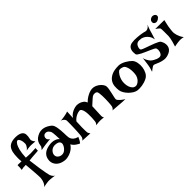

<svg xmlns="http://www.w3.org/2000/svg" viewBox="130 -1719 2721 2721"><g transform="rotate(-45 1490.0 -359.0)"><path d="M57.6 35.2Q77.1 21.5 88.9 -1Q100.6 -23.4 106.4 -44.9Q113.3 -70.3 115.2 -97.7Q115.2 -114.3 113.3 -150.4Q111.3 -180.7 107.4 -233.9Q103.5 -287.1 95.7 -372.1Q85 -371.1 77.1 -370.6Q69.3 -370.1 64.5 -370.1H53.7Q48.8 -370.1 42 -369.1Q36.1 -368.2 26.9 -366.2Q17.6 -364.3 4.9 -361.3Q6.8 -369.1 7.3 -377.4Q7.8 -385.7 8.8 -392.6Q9.8 -400.4 9.8 -407.2V-421.9Q9.8 -428.7 10.3 -436.5Q10.7 -444.3 11.7 -452.1L88.9 -450.2Q84 -492.2 85 -525.9Q85.9 -559.6 87.9 -584Q90.8 -612.3 95.7 -633.8Q102.5 -660.2 114.3 -682.6Q126 -705.1 146.5 -720.7Q167 -736.3 197.3 -744.6Q227.5 -752.9 270.5 -752.9Q319.3 -752 347.7 -740.7Q376 -729.5 389.6 -712.4Q403.3 -695.3 405.3 -673.8Q407.2 -652.3 404.8 -632.3Q402.3 -612.3 397.9 -595.7Q393.6 -579.1 394.5 -571.3Q395.5 -565.4 399.4 -555.7Q402.3 -547.9 408.7 -536.1Q415 -524.4 427.7 -509.8Q412.1 -511.7 396.5 -513.2Q380.9 -514.6 367.2 -515.6Q351.6 -516.6 336.9 -516.6Q322.3 -515.6 306.6 -514.6Q293 -512.7 277.3 -511.2Q261.7 -509.8 248 -504.9Q267.6 -518.6 278.3 -533.2Q289.1 -547.9 294.9 -559.6Q301.8 -573.2 303.7 -586.9Q304.7 -603.5 302.2 -624.5Q299.8 -645.5 293 -663.1Q286.1 -680.7 276.4 -691.9Q266.6 -703.1 252.9 -700.2Q232.4 -692.4 214.8 -662.1Q200.2 -636.7 186.5 -585.4Q172.9 -534.2 168.9 -443.4Q187.5 -441.4 203.6 -440.9Q219.7 -440.4 232.4 -439.5Q247.1 -438.5 259.8 -438.5Q272.5 -438.5 288.1 -439.5Q301.8 -440.4 320.3 -440.9Q338.9 -441.4 361.3 -443.4L359.4 -392.6Q341.8 -390.6 325.2 -389.6Q308.6 -388.7 295.9 -387.7Q281.2 -386.7 268.6 -385.7Q254.9 -384.8 240.2 -383.8Q227.5 -382.8 211.4 -380.9Q195.3 -378.9 177.7 -377Q191.4 -266.6 201.7 -198.7Q211.9 -130.9 219.7 -93.8Q227.5 -49.8 233.4 -31.2Q239.3 -15.6 247.1 -3.9Q253.9 6.8 263.7 16.6Q273.4 26.4 286.1 29.3Q254.9 24.4 232.4 22Q210 19.5 194.3 18.6Q176.8 17.6 164.1 17.6Q152.3 18.6 135.7 20.5Q107.4 23.4 57.6 35.2Z M430.7 -395.5Q435.5 -401.4 437 -417.5Q438.5 -433.6 444.8 -454.1Q451.2 -474.6 466.8 -497.1Q482.4 -519.5 517.6 -539.1Q551.8 -558.6 584 -562.5Q616.2 -566.4 645.5 -559.6Q674.8 -552.7 700.7 -538.1Q726.6 -523.4 748 -505.9Q762.7 -494.1 771.5 -472.2Q780.3 -450.2 785.2 -422.9Q790 -395.5 792.5 -365.7Q794.9 -335.9 795.9 -308.1Q796.9 -280.3 797.4 -257.3Q797.9 -234.4 800.8 -219.7Q804.7 -198.2 814.5 -183.1Q824.2 -168 835.9 -157.7Q847.7 -147.5 859.4 -141.6Q871.1 -135.7 879.9 -132.8Q885.7 -129.9 890.6 -128.9Q900.4 -125 904.3 -128.9Q898.4 -115.2 893.6 -105.5Q888.7 -95.7 885.7 -88.9Q881.8 -81.1 878.9 -76.2Q876 -70.3 872.1 -65.4Q869.1 -60.5 864.3 -54.7Q859.4 -48.8 854.5 -42Q841.8 -46.9 830.6 -53.7Q819.3 -60.5 810.5 -66.4Q799.8 -73.2 791 -80.1Q782.2 -86.9 774.4 -95.7Q767.6 -103.5 760.3 -112.3Q752.9 -121.1 748 -131.8Q742.2 -119.1 720.2 -95.7Q698.2 -72.3 663.1 -53.2Q627.9 -34.2 581.5 -26.4Q535.2 -18.6 479.5 -37.1Q455.1 -44.9 433.6 -60.1Q412.1 -75.2 397 -96.7Q381.8 -118.2 375.5 -146Q369.1 -173.8 376 -208Q382.8 -242.2 400.4 -265.6Q418 -289.1 442.4 -303.7Q466.8 -318.4 497.1 -326.2Q527.3 -334 559.6 -336.9Q585 -337.9 610.4 -334Q631.8 -330.1 655.3 -319.8Q678.7 -309.6 695.3 -289.1Q694.3 -340.8 691.9 -371.6Q689.5 -402.3 687.5 -418.9Q683.6 -438.5 680.7 -446.3Q675.8 -453.1 670.4 -461.9Q665 -470.7 657.2 -478Q649.4 -485.4 637.7 -490.2Q626 -495.1 610.4 -494.1Q593.8 -493.2 584 -485.4Q574.2 -477.5 568.8 -467.3Q563.5 -457 562.5 -445.3Q561.5 -433.6 563.5 -424.8Q565.4 -418.9 569.3 -412.1Q573.2 -406.2 580.1 -399.4Q586.9 -392.6 598.6 -387.7Q576.2 -384.8 558.6 -383.3Q541 -381.8 528.3 -379.9Q513.7 -377.9 502.9 -377Q492.2 -376 477.5 -373Q464.8 -371.1 446.3 -368.2Q427.7 -365.2 403.3 -360.4Q409.2 -367.2 414.1 -373.5Q418.9 -379.9 422.9 -384.8Q426.8 -390.6 430.7 -395.5ZM577.1 -279.3Q559.6 -278.3 542 -271Q524.4 -263.7 510.7 -250.5Q497.1 -237.3 487.8 -220.2Q478.5 -203.1 478.5 -182.6Q478.5 -162.1 488.8 -147Q499 -131.8 516.1 -122.1Q533.2 -112.3 553.2 -110.4Q573.2 -108.4 592.8 -114.3Q611.3 -121.1 627.9 -136.2Q644.5 -151.4 656.2 -169.4Q668 -187.5 672.9 -205.6Q677.7 -223.6 673.8 -235.4Q666 -260.7 638.7 -271Q611.3 -281.2 577.1 -279.3Z M889.6 -462.9Q912.1 -464.8 928.2 -466.8Q944.3 -468.8 955.1 -470.7Q967.8 -472.7 976.6 -474.6Q985.4 -475.6 996.1 -478.5Q1005.9 -480.5 1018.1 -483.9Q1030.3 -487.3 1044.9 -492.2L1039.1 -368.2Q1060.5 -402.3 1088.9 -420.4Q1117.2 -438.5 1142.6 -447.3Q1172.9 -458 1203.1 -460Q1234.4 -459 1260.7 -450.2Q1283.2 -442.4 1306.2 -425.8Q1329.1 -409.2 1341.8 -377Q1375 -411.1 1407.7 -430.2Q1440.4 -449.2 1465.8 -459Q1496.1 -469.7 1522.5 -471.7Q1557.6 -472.7 1587.4 -460Q1617.2 -447.3 1639.6 -428.2Q1662.1 -409.2 1675.8 -388.2Q1689.5 -367.2 1691.4 -351.6Q1694.3 -330.1 1688.5 -296.4Q1682.6 -262.7 1674.8 -228Q1667 -193.4 1660.6 -164.6Q1654.3 -135.7 1655.3 -124Q1658.2 -114.3 1668.9 -100.6Q1678.7 -88.9 1697.8 -71.8Q1716.8 -54.7 1752.9 -32.2Q1721.7 -33.2 1697.8 -34.2Q1673.8 -35.2 1657.2 -37.1Q1637.7 -39.1 1623 -40Q1611.3 -40 1594.7 -42Q1581.1 -43 1559.1 -44.9Q1537.1 -46.9 1508.8 -48.8Q1519.5 -51.8 1526.4 -60.1Q1533.2 -68.4 1538.1 -76.2Q1543 -85.9 1545.9 -97.7Q1547.9 -107.4 1549.8 -128.9Q1551.8 -150.4 1553.2 -177.7Q1554.7 -205.1 1555.2 -235.4Q1555.7 -265.6 1554.7 -293Q1553.7 -320.3 1550.8 -342.8Q1547.9 -365.2 1543 -377Q1539.1 -385.7 1529.3 -391.1Q1519.5 -396.5 1506.8 -397.9Q1494.1 -399.4 1481.4 -397Q1468.8 -394.5 1459 -388.7Q1450.2 -381.8 1435.5 -370.1Q1422.9 -359.4 1402.3 -340.8Q1381.8 -322.3 1350.6 -293.9Q1347.7 -232.4 1346.2 -194.8Q1344.7 -157.2 1343.8 -137.7Q1342.8 -114.3 1342.8 -105.5Q1341.8 -97.7 1343.8 -90.8Q1345.7 -76.2 1355.5 -63.5Q1343.8 -66.4 1330.6 -67.4Q1317.4 -68.4 1306.6 -69.3Q1293.9 -70.3 1281.2 -70.3Q1270.5 -70.3 1257.8 -69.3Q1247.1 -68.4 1231.4 -66.9Q1215.8 -65.4 1197.3 -63.5Q1205.1 -68.4 1210 -75.2Q1214.8 -82 1217.8 -87.9Q1221.7 -94.7 1223.6 -100.6Q1224.6 -106.4 1227.5 -129.4Q1230.5 -152.3 1231.4 -183.6Q1232.4 -214.8 1231.4 -249.5Q1230.5 -284.2 1224.6 -313Q1218.8 -341.8 1206.5 -360.4Q1194.3 -378.9 1174.8 -377Q1151.4 -375 1127 -365.2Q1106.4 -357.4 1083 -341.8Q1059.6 -326.2 1039.1 -299.8Q1035.2 -226.6 1034.7 -183.6Q1034.2 -140.6 1035.2 -118.2Q1036.1 -91.8 1037.1 -82Q1038.1 -75.2 1042 -68.4Q1044.9 -62.5 1049.3 -54.7Q1053.7 -46.9 1059.6 -40L904.3 -47.9Q912.1 -51.8 918 -58.1Q923.8 -64.5 927.7 -71.3Q931.6 -79.1 935.5 -86.9Q938.5 -93.8 940.9 -119.1Q943.4 -144.5 945.3 -179.2Q947.3 -213.9 948.7 -252.4Q950.2 -291 950.7 -324.7Q951.2 -358.4 951.2 -382.3Q951.2 -406.2 950.2 -411.1Q947.3 -420.9 939.5 -431.6Q932.6 -439.5 920.9 -448.7Q909.2 -458 889.6 -462.9Z M2019.5 -437.5Q2044.9 -437.5 2072.3 -428.2Q2099.6 -418.9 2125 -404.8Q2150.4 -390.6 2171.4 -374.5Q2192.4 -358.4 2206.1 -343.8Q2230.5 -317.4 2239.7 -272.9Q2249 -228.5 2243.2 -182.1Q2237.3 -135.7 2215.8 -94.7Q2194.3 -53.7 2156.2 -34.2Q2128.9 -20.5 2102.5 -12.7Q2076.2 -4.9 2051.8 -1Q2027.3 2.9 2005.9 2.9Q1984.4 2.9 1968.8 2Q1939.5 0 1907.7 -18.6Q1876 -37.1 1848.1 -64.5Q1820.3 -91.8 1800.8 -124.5Q1781.2 -157.2 1777.3 -186.5Q1771.5 -226.6 1775.4 -270.5Q1779.3 -314.5 1804.2 -351.6Q1829.1 -388.7 1880.4 -413.1Q1931.6 -437.5 2019.5 -437.5ZM1987.3 -58.6Q1998 -56.6 2016.6 -64Q2035.2 -71.3 2053.2 -87.9Q2071.3 -104.5 2085.4 -130.4Q2099.6 -156.2 2102.5 -193.4Q2105.5 -229.5 2103 -259.8Q2100.6 -290 2093.8 -313Q2086.9 -335.9 2078.1 -350.6Q2069.3 -365.2 2059.6 -371.1Q2043 -379.9 2019.5 -385.3Q1996.1 -390.6 1979.5 -382.8Q1971.7 -378.9 1960 -366.2Q1948.2 -353.5 1936.5 -334.5Q1924.8 -315.4 1915.5 -291Q1906.2 -266.6 1902.3 -240.2Q1898.4 -213.9 1900.9 -183.6Q1903.3 -153.3 1913.1 -126.5Q1922.9 -99.6 1940.9 -80.6Q1959 -61.5 1987.3 -58.6Z M2720.7 -557.6Q2711.9 -536.1 2705.6 -518.6Q2699.2 -501 2694.3 -487.3Q2689.5 -471.7 2685.5 -460Q2681.6 -446.3 2676.8 -428.7Q2671.9 -413.1 2664.6 -390.1Q2657.2 -367.2 2647.5 -335.9Q2639.6 -382.8 2619.1 -410.6Q2598.6 -438.5 2577.1 -454.1Q2551.8 -471.7 2522.5 -479.5Q2469.7 -488.3 2446.3 -477.5Q2422.9 -466.8 2415 -450.2Q2411.1 -443.4 2406.7 -433.1Q2402.3 -422.9 2399.9 -412.1Q2397.5 -401.4 2398.4 -390.6Q2399.4 -379.9 2407.2 -373Q2412.1 -368.2 2432.6 -359.9Q2453.1 -351.6 2481.9 -341.3Q2510.7 -331.1 2543.5 -319.3Q2576.2 -307.6 2605.5 -295.9Q2634.8 -284.2 2656.2 -272.5Q2677.7 -260.7 2684.6 -251Q2690.4 -241.2 2697.8 -225.1Q2705.1 -209 2708.5 -189.9Q2711.9 -170.9 2710.4 -150.9Q2709 -130.9 2699.2 -111.3Q2689.5 -91.8 2668.5 -75.2Q2647.5 -58.6 2612.3 -47.9Q2571.3 -35.2 2533.2 -41Q2495.1 -46.9 2463.4 -58.6Q2431.6 -70.3 2408.2 -81.5Q2384.8 -92.8 2375 -90.8Q2364.3 -88.9 2350.6 -80.1Q2336.9 -71.3 2324.7 -62Q2312.5 -52.7 2303.7 -45.4Q2294.9 -38.1 2294.9 -40Q2294.9 -42 2298.3 -51.8Q2301.8 -61.5 2306.2 -75.7Q2310.5 -89.8 2314.9 -106.9Q2319.3 -124 2321.3 -139.6Q2323.2 -152.3 2326.2 -170.9Q2328.1 -187.5 2331.5 -211.4Q2335 -235.4 2339.8 -269.5Q2344.7 -244.1 2354 -225.6Q2363.3 -207 2372.1 -193.4Q2382.8 -177.7 2392.6 -167Q2407.2 -153.3 2427.2 -141.6Q2447.3 -129.9 2467.8 -121.6Q2488.3 -113.3 2506.8 -111.3Q2525.4 -109.4 2538.1 -115.2Q2550.8 -121.1 2560.1 -136.7Q2569.3 -152.3 2573.2 -170.9Q2577.1 -189.5 2576.2 -206.5Q2575.2 -223.6 2567.4 -234.4Q2561.5 -241.2 2540.5 -252Q2519.5 -262.7 2490.7 -275.4Q2461.9 -288.1 2430.2 -301.8Q2398.4 -315.4 2370.6 -329.6Q2342.8 -343.8 2324.7 -356.9Q2306.6 -370.1 2304.7 -380.9Q2302.7 -396.5 2301.8 -415.5Q2300.8 -434.6 2304.2 -453.6Q2307.6 -472.7 2317.9 -490.2Q2328.1 -507.8 2348.6 -519.5Q2362.3 -527.3 2384.8 -531.2Q2407.2 -535.2 2434.6 -535.6Q2461.9 -536.1 2491.2 -533.7Q2520.5 -531.2 2547.4 -527.8Q2574.2 -524.4 2596.2 -519.5Q2618.2 -514.6 2629.9 -510.7Q2643.6 -505.9 2659.2 -509.8Q2672.9 -512.7 2688.5 -522.5Q2704.1 -532.2 2720.7 -557.6Z M2755.9 -436.5 2935.5 -434.6Q2919.9 -375 2912.6 -333Q2905.3 -291 2903.3 -262.7Q2899.4 -230.5 2901.4 -208Q2904.3 -187.5 2911.1 -164.1Q2917 -144.5 2928.7 -119.1Q2940.4 -93.8 2960 -68.4Q2948.2 -72.3 2934.6 -74.2Q2920.9 -76.2 2909.2 -77.1Q2895.5 -78.1 2881.8 -77.1Q2868.2 -76.2 2851.6 -74.2Q2837.9 -72.3 2818.4 -69.3Q2798.8 -66.4 2777.3 -61.5Q2792 -105.5 2800.3 -137.7Q2808.6 -169.9 2812.5 -191.4Q2816.4 -216.8 2817.4 -232.4Q2817.4 -252 2817.4 -276.9Q2817.4 -301.8 2817.4 -325.2Q2817.4 -348.6 2816.4 -366.7Q2815.4 -384.8 2812.5 -389.6L2802.7 -399.4Q2796.9 -404.3 2785.6 -413.6Q2774.4 -422.9 2755.9 -436.5ZM2825.2 -586.9Q2845.7 -597.7 2866.7 -592.8Q2887.7 -587.9 2899.4 -574.2Q2911.1 -560.5 2907.7 -542Q2904.3 -523.4 2876 -505.9Q2847.7 -489.3 2826.2 -494.1Q2804.7 -499 2795.9 -514.6Q2787.1 -530.3 2793 -551.3Q2798.8 -572.3 2825.2 -586.9Z"/></g></svg>

Font: Irish Growler
Style: Regular
Weight: 400
Designer: Squid
Foundry: Font Diner, Inc DBA Sideshow
Version: Version 1.000